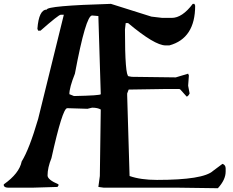

<svg xmlns="http://www.w3.org/2000/svg" viewBox="-20 -995 1232 1015"><path d="M566.4 -974.6 780.3 -907.2 837.9 -900.4H887.7Q943.4 -900.4 999 -974.6H1007.8L1011.7 -964.8Q1011.7 -792 875 -754.9H855.5Q797.9 -754.9 657.2 -873H644.5L640.6 -838.9Q640.6 -591.8 660.2 -591.8L676.8 -588.9L909.2 -585.9L974.6 -605.5L978.5 -595.7L974.6 -542L982.4 -501Q974.6 -485.4 966.8 -484.4L933.6 -521.5L928.7 -524.4H846.7L660.2 -521.5L652.3 -501V-490.2L665 -64.5Q723.6 -43.9 809.6 -43.9Q1054.7 -43.9 1106.4 -91.8L1156.2 -128.9Q1172.9 -123 1172.9 -104.5V-87.9Q1172.9 -44.9 1131.8 0L917 -2.9H528.3L500 -6.8L507.8 -64.5L512.7 -416Q496.1 -425.8 466.8 -425.8L442.4 -419.9L342.8 -422.9H335Q310.5 -422.9 252 -159.2Q231.4 -108.4 231.4 -67.4Q231.4 -44.9 289.1 -20.5V-13.7L285.2 -9.8V-6.8L153.3 -2.9H24.4Q3.9 -2.9 0 -13.7V-20.5Q82 -78.1 94.7 -141.6Q134.8 -206.1 181.6 -366.2L317.4 -917H300.8Q290 -917 194.3 -833H181.6L177.7 -842.8Q185.5 -944.3 227.5 -944.3Q227.5 -964.8 566.4 -974.6ZM466.8 -913.1Q433.6 -913.1 376 -605.5Q346.7 -532.2 346.7 -497.1L371.1 -487.3Q512.7 -490.2 512.7 -497.1L500 -910.2Z"/></svg>

Font: EG Dragon Caps 
Style: Regular
Weight: 400
Designer: Bill Roach / W.K. Roach
Version: Version 1.00 April 18, 2012, initial release